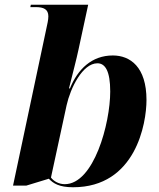

<svg xmlns="http://www.w3.org/2000/svg" viewBox="-20 -780 669 810"><path d="M288 10C553 10 598 -260 598 -358C598 -498 529 -546 456 -546C367 -546 308 -488 275 -407H271C287 -471 303 -532 311 -570L352 -760H110L108 -750H131C164 -750 184 -741 184 -711C184 -697 180 -679 174 -652L35 3H91L186 -26C204 -7 229 10 288 10ZM253 -3C228 -3 206 -16 195 -31L261 -336C277 -408 328 -513 391 -513C424 -513 445 -480 445 -394C445 -259 376 -3 253 -3Z"/></svg>

Font: Noto Serif Display
Style: Bold Italic
Weight: 700
Italic angle: -12°
Designer: Monotype Design Team
Foundry: Monotype Imaging Inc.
Version: Version 2.009